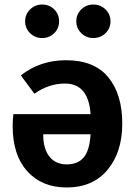

<svg xmlns="http://www.w3.org/2000/svg" viewBox="-20 -812 598 848"><path d="M380 -219H171V-212Q172 -153 199 -119.5Q226 -86 275 -86Q324 -86 350 -117Q376 -148 380 -219ZM272 -546Q396 -546 458 -471Q520 -396 520 -266Q520 -140 455 -62Q390 16 275 16Q165 16 100.5 -55.5Q36 -127 36 -254Q36 -284 39 -308H380Q371 -443 267 -443Q195 -443 132 -398L72 -479Q157 -546 272 -546ZM392 -644Q361 -644 339 -665.5Q317 -687 317 -718Q317 -749 339 -770.5Q361 -792 392 -792Q424 -792 446 -770.5Q468 -749 468 -718Q468 -687 446 -665.5Q424 -644 392 -644ZM166 -644Q135 -644 113 -665.5Q91 -687 91 -718Q91 -749 113 -770.5Q135 -792 166 -792Q198 -792 219.5 -770.5Q241 -749 241 -718Q241 -687 219.5 -665.5Q198 -644 166 -644Z"/></svg>

Font: FiraSans
Style: Regular
Weight: 600
Designer: Carrois Corporate & Edenspiekermann AG
Foundry: Carrois Corporate GbR & Edenspiekermann AG
Version: Version 3.106;PS 003.106;hotconv 1.0.70;makeotf.lib2.5.58329